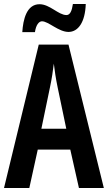

<svg xmlns="http://www.w3.org/2000/svg" viewBox="-20 -936 537 956"><path d="M91 -776H154C159 -812 174 -830 189 -830C221 -830 272 -777 321 -777C369 -777 404 -825 407 -916H343C338 -882 329 -861 311 -861C271 -861 228 -915 177 -915C112 -915 95 -838 91 -776ZM373 0H497L321 -714H173L0 0H126L168 -191H330ZM267 -501 310 -295H186L229 -502C238 -544 244 -586 248 -619C252 -585 258 -544 267 -501Z"/></svg>

Font: Noto Sans Khmer ExtraCondensed SemiBold
Style: Regular
Weight: 600
Width: 2
Designer: Danh Hong and the Monotype Design Team
Foundry: Monotype Imaging Inc.
Version: Version 2.004